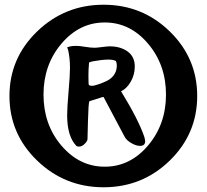

<svg xmlns="http://www.w3.org/2000/svg" viewBox="-20 -806 875 812"><path d="M137 -127Q20 -240 20 -400Q20 -560 137 -673Q254 -786 418 -786Q582 -786 698 -673Q814 -560 814 -400Q814 -240 698 -127Q582 -14 418 -14Q254 -14 137 -127ZM164 -406Q164 -279 240 -190Q316 -101 423 -101Q530 -101 606 -190.5Q682 -280 682 -406Q682 -532 606 -621.5Q530 -711 423 -711Q316 -711 240 -621.5Q164 -532 164 -406ZM264 -319Q264 -351 270 -419Q276 -487 276 -520Q276 -560 268 -595L264 -606L278 -610Q288 -612 302 -612Q316 -612 340 -608Q364 -604 380 -604Q388 -604 411 -607Q434 -610 444 -610Q490 -610 520 -588Q550 -566 550 -525Q550 -490 533 -460.5Q516 -431 492 -420Q566 -299 590 -228Q594 -214 594 -209Q594 -189 572 -189Q556 -189 536 -200.5Q516 -212 508 -226L420 -392Q420 -397 412 -395L358 -378Q354 -371 352 -294.5Q350 -218 350 -216Q348 -207 337 -196.5Q326 -186 314 -186Q310 -186 304 -188Q264 -228 264 -319ZM354 -483Q354 -447 356 -447Q360 -443 368 -443Q378 -443 398 -450Q418 -457 432 -464L444 -471Q474 -493 474 -529Q474 -540 470 -548Q460 -554 438 -554Q424 -554 404 -551.5Q384 -549 372 -546.5Q360 -544 358 -542Q356 -544 356 -533Q354 -515 354 -483Z"/></svg>

Font: NaniFont Regular
Style: Regular
Weight: 400
Designer: Nanigashitei
Version: Version 1.036